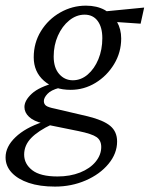

<svg xmlns="http://www.w3.org/2000/svg" viewBox="-59 -444 535 686"><path d="M137.7 222.7Q83 222.7 43.9 209.5Q4.9 196.3 -17.1 172.9Q-39.1 149.4 -39.1 118.2Q-39.1 80.1 -3.9 46.4Q31.2 12.7 92.8 -7.8L127 0Q77.1 23.4 52.2 49.3Q27.3 75.2 27.3 108.4Q27.3 141.6 56.2 164.1Q85 186.5 146.5 186.5Q191.4 186.5 227.1 172.4Q262.7 158.2 282.7 133.8Q302.7 109.4 302.7 81.1Q302.7 57.6 286.1 45.9Q269.5 34.2 221.7 24.4L106.4 1L95.7 -2.9Q61.5 -10.7 44.9 -26.4Q28.3 -42 28.3 -61.5Q28.3 -85 54.7 -109.4Q81.1 -133.8 141.6 -149.4L152.3 -129.9Q123 -122.1 110.4 -108.4Q97.7 -94.7 97.7 -83Q97.7 -72.3 105.5 -66.4Q113.3 -60.5 137.7 -55.7L254.9 -28.3Q310.5 -14.6 335 5.9Q359.4 26.4 359.4 61.5Q359.4 104.5 328.6 141.6Q297.9 178.7 247.1 200.7Q196.3 222.7 137.7 222.7ZM193.4 -123Q134.8 -123 98.1 -155.3Q61.5 -187.5 61.5 -239.3Q61.5 -291 87.4 -333Q113.3 -375 156.2 -399.4Q199.2 -423.8 248 -423.8Q287.1 -423.8 315.4 -408.2Q343.8 -392.6 358.9 -366.2Q374 -339.8 374 -306.6Q374 -256.8 348.6 -214.8Q323.2 -172.9 282.2 -147.9Q241.2 -123 193.4 -123ZM201.2 -157.2Q230.5 -157.2 254.4 -177.7Q278.3 -198.2 292.5 -232.4Q306.6 -266.6 306.6 -307.6Q306.6 -346.7 290 -369.1Q273.4 -391.6 243.2 -391.6Q213.9 -391.6 188.5 -371.1Q163.1 -350.6 147.9 -316.4Q132.8 -282.2 132.8 -242.2Q132.8 -202.1 152.3 -179.7Q171.9 -157.2 201.2 -157.2ZM443.4 -359.4 343.8 -366.2 305.7 -402.3 456.1 -417Z"/></svg>

Font: Crimson Pro ExtraLight Light
Style: Italic
Weight: 300
Italic angle: -12°
Version: Version 1.002